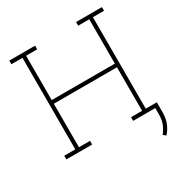

<svg xmlns="http://www.w3.org/2000/svg" viewBox="-202 -862 1138 1196"><g transform="rotate(-30 367.5 -264.0)"><path d="M34.7 0V-26.4H114.3V-684.6H34.7V-710.9H220.2V-684.6H140.6V-365.7H594.7V-684.6H515.1V-710.9H594.7H621.1H700.7V-684.6H621.1V-26.4H700.7V0H515.1V-26.4H594.7V-339.4H140.6V-26.4H220.2V0ZM648.9 183.1 630.9 167.5Q653.3 137.7 663.8 110.1Q674.3 82.5 674.3 46.4V-19H700.7V45.4Q700.7 88.4 687 122.6Q673.3 156.7 648.9 183.1Z"/></g></svg>

Font: Roboto Slab LO Thin
Style: Regular
Weight: 250
Designer: Google
Version: Version 2.00;September 28, 2018;FontCreator 11.5.0.2427 64-b